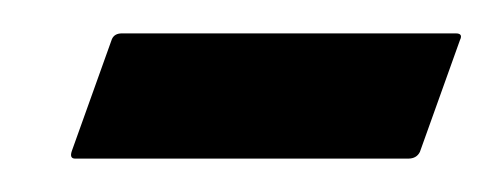

<svg xmlns="http://www.w3.org/2000/svg" viewBox="-20 -310 302 115"><path d="M253 -290Q257.5 -290 255.5 -286L231.5 -219Q229.5 -215 224.5 -215H25Q21.5 -215 23 -219.5L47 -286.5Q48.5 -290 53 -290Z"/></svg>

Font: Fraunces 144pt
Style: Bold Italic
Weight: 700
Italic angle: -16°
Version: Version 1.000;[b76b70a41]